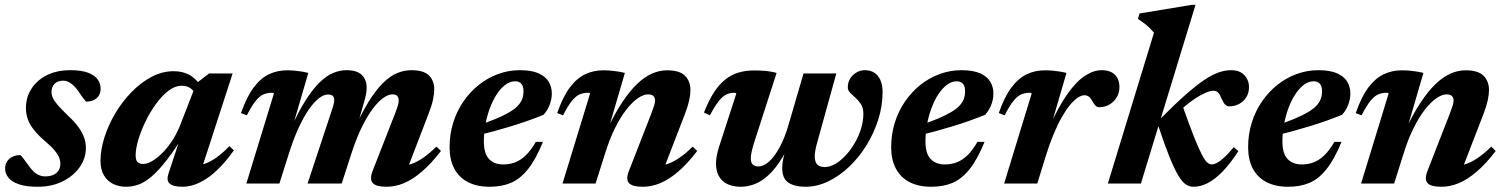

<svg xmlns="http://www.w3.org/2000/svg" viewBox="-28 -736 6031 770"><path d="M54 -114Q58.5 -110 65.5 -100.8Q72.5 -91.5 89 -69Q105 -46.5 120.8 -37.5Q136.5 -28.5 152.5 -28.5Q171 -28.5 184.8 -34.2Q198.5 -40 206.2 -51.5Q214 -63 214 -79Q214 -92 208.8 -105Q203.5 -118 189.8 -134.2Q176 -150.5 149 -173Q123 -196 106.8 -216.8Q90.5 -237.5 83.2 -258.8Q76 -280 76 -303.5Q76 -345 97.5 -379.2Q119 -413.5 159 -434Q199 -454.5 254.5 -454.5Q298.5 -454.5 325 -444.5Q351.5 -434.5 363.5 -417.8Q375.5 -401 375.5 -380.5Q375.5 -364.5 368.5 -352.8Q361.5 -341 348.2 -334.8Q335 -328.5 317 -328.5Q313 -333.5 306 -342Q299 -350.5 286 -370.5Q272.5 -390 257 -401.2Q241.5 -412.5 226 -412.5Q203 -412.5 190.8 -400Q178.5 -387.5 178.5 -367Q178.5 -355.5 184 -343.2Q189.5 -331 204 -314.2Q218.5 -297.5 245 -272Q272 -247 287.5 -225Q303 -203 309.8 -182.8Q316.5 -162.5 316.5 -142.5Q316.5 -101.5 291.8 -66Q267 -30.5 223.5 -8.8Q180 13 123.5 13Q77.5 13 48.5 3.2Q19.5 -6.5 6 -23.2Q-7.5 -40 -7.5 -60Q-7.5 -76 0.2 -88.2Q8 -100.5 21.8 -107.2Q35.5 -114 54 -114Z M647.5 -39.5 702 -204 715 -203.5Q674 -137 641 -94.5Q608 -52 580.5 -28.5Q553 -5 528 4Q503 13 478 13Q448 13 424.8 1.2Q401.5 -10.5 388.2 -33.8Q375 -57 375 -91Q375 -134.5 390.5 -184Q406 -233.5 433.8 -280.5Q461.5 -327.5 498.8 -366Q536 -404.5 579.2 -427.5Q622.5 -450.5 668.5 -450.5Q703.5 -450.5 730.5 -436.2Q757.5 -422 780.5 -387.5L756.5 -354.5Q751.5 -370 737.5 -381Q723.5 -392 700.5 -392Q673.5 -392 647.2 -371.8Q621 -351.5 597.2 -318.8Q573.5 -286 555.2 -248.2Q537 -210.5 526.5 -174.8Q516 -139 516 -113Q516 -94 523.2 -86.2Q530.5 -78.5 546.5 -78.5Q561 -78.5 579.8 -88.8Q598.5 -99 618.8 -118.2Q639 -137.5 658.5 -165.8Q678 -194 693 -230L760 -402.5L810.5 -441.5H905L774 -38L755 -72Q775.5 -72.5 797.2 -80.8Q819 -89 842.5 -106Q866 -123 892 -150L910 -133Q855 -56.5 803.5 -21.8Q752 13 704 13Q666.5 13 652.5 0.2Q638.5 -12.5 647.5 -39.5Z M1597.5 -37 1577.5 -71Q1600.5 -71 1622.8 -78.8Q1645 -86.5 1669.5 -103.5Q1694 -120.5 1722.5 -148L1740.5 -130.5Q1701 -79.5 1664 -47.8Q1627 -16 1592 -1.5Q1557 13 1522.5 13Q1480 13 1466.8 -2Q1453.5 -17 1466.5 -51L1556.5 -281Q1564.5 -302 1567.8 -313.5Q1571 -325 1571 -333Q1571 -344.5 1565.2 -351Q1559.5 -357.5 1545.5 -357.5Q1529.5 -357.5 1509.8 -343.8Q1490 -330 1468.2 -301.5Q1446.5 -273 1424.5 -229Q1402.5 -185 1382.5 -124L1342.5 0H1205.5L1300.5 -287Q1305.5 -300.5 1308 -309.8Q1310.5 -319 1311.5 -325.2Q1312.5 -331.5 1312.5 -335.5Q1312.5 -346.5 1306.2 -351.8Q1300 -357 1287 -357Q1270.5 -357 1250.8 -341.8Q1231 -326.5 1210.2 -296.5Q1189.5 -266.5 1169 -222Q1148.5 -177.5 1130 -118.5L1092.5 0H960L1070.5 -361Q1069.5 -362.5 1067.8 -363.2Q1066 -364 1063 -364Q1044.5 -364 1029 -357.5Q1013.5 -351 997.8 -331.8Q982 -312.5 962 -273.5L938.5 -282.5Q961.5 -348.5 989.8 -385.8Q1018 -423 1051.2 -438.5Q1084.5 -454 1123 -454Q1139.5 -454 1152.8 -452.8Q1166 -451.5 1179.2 -449.5Q1192.5 -447.5 1208.5 -443.5L1140 -209L1136.5 -217Q1168.5 -288 1198 -334.2Q1227.5 -380.5 1255 -406.8Q1282.5 -433 1309 -443.8Q1335.5 -454.5 1361.5 -454.5Q1403.5 -454.5 1423 -435.5Q1442.5 -416.5 1442.5 -384Q1442.5 -371 1439.2 -354.8Q1436 -338.5 1429.5 -317.5L1398.5 -209H1389Q1421 -281 1450.8 -328.8Q1480.5 -376.5 1508.8 -404Q1537 -431.5 1565 -443Q1593 -454.5 1622 -454.5Q1671.5 -454.5 1692.5 -433.2Q1713.5 -412 1713.5 -378Q1713.5 -360 1708.5 -336Q1703.5 -312 1691 -280.5Z M2038 -410Q2017.5 -410 1998.8 -396Q1980 -382 1964.2 -358Q1948.5 -334 1937 -303.2Q1925.5 -272.5 1919 -238Q1912.5 -203.5 1912.5 -169.5Q1912.5 -119.5 1933.5 -98Q1954.5 -76.5 1990 -76.5Q2015.5 -76.5 2037.5 -84.8Q2059.5 -93 2080 -112.5Q2100.5 -132 2121 -167H2149.5Q2120.5 -96 2088.8 -56.8Q2057 -17.5 2020 -2.2Q1983 13 1936 13Q1884 13 1848 -6Q1812 -25 1793.5 -60.5Q1775 -96 1775 -145.5Q1775 -197.5 1789.5 -244Q1804 -290.5 1830.5 -329Q1857 -367.5 1892.5 -395.8Q1928 -424 1969.8 -439.2Q2011.5 -454.5 2057 -454.5Q2103.5 -454.5 2131.8 -442Q2160 -429.5 2172.5 -408.2Q2185 -387 2185 -361.5Q2185 -337.5 2176 -314.8Q2167 -292 2151.5 -275.5Q2123 -264 2090.2 -252.2Q2057.5 -240.5 2022.2 -229.8Q1987 -219 1951 -209.2Q1915 -199.5 1879.5 -191L1881 -230.5Q1928.5 -246 1961.8 -260Q1995 -274 2016.5 -287Q2038 -300 2049.8 -313Q2061.5 -326 2066.5 -340Q2071.5 -354 2071.5 -369.5Q2071.5 -383 2067.8 -391.8Q2064 -400.5 2056.5 -405.2Q2049 -410 2038 -410Z M2230 -273.5 2206.5 -282.5Q2229.5 -348.5 2257.8 -385.8Q2286 -423 2319.2 -438.5Q2352.5 -454 2391 -454Q2407.5 -454 2421 -452.8Q2434.5 -451.5 2448.2 -449.5Q2462 -447.5 2478 -443.5L2408 -204L2404.5 -211Q2435.5 -277.5 2466 -323.8Q2496.5 -370 2526.5 -398.8Q2556.5 -427.5 2586.5 -440.8Q2616.5 -454 2647 -454Q2698 -454 2719.5 -431.8Q2741 -409.5 2741 -375Q2741 -357 2736 -333.8Q2731 -310.5 2719.5 -280.5L2625.5 -37L2605.5 -71Q2628 -71 2650.2 -78.8Q2672.5 -86.5 2697.2 -103.5Q2722 -120.5 2750 -148L2768 -130.5Q2729 -79.5 2692 -47.8Q2655 -16 2620 -1.5Q2585 13 2550.5 13Q2507.5 13 2494.2 -2Q2481 -17 2494.5 -51L2584 -280.5Q2592 -301.5 2595.5 -313Q2599 -324.5 2599 -333Q2599 -344 2592.5 -350.8Q2586 -357.5 2571 -357.5Q2552.5 -357.5 2530.2 -342.2Q2508 -327 2484.2 -296.8Q2460.5 -266.5 2438.2 -221.8Q2416 -177 2398 -118.5L2360.5 0H2228L2338.5 -361Q2337.5 -362.5 2335.8 -363.2Q2334 -364 2331 -364Q2312.5 -364 2297 -357.5Q2281.5 -351 2265.8 -331.8Q2250 -312.5 2230 -273.5Z M3194.5 -441.5H3326L3247.5 -158Q3243.5 -143 3241.5 -130.8Q3239.5 -118.5 3239.5 -109Q3239.5 -86.5 3249.5 -76.2Q3259.5 -66 3279 -66Q3299.5 -66 3321 -78.2Q3342.5 -90.5 3362.8 -112Q3383 -133.5 3399.2 -161.2Q3415.5 -189 3425 -219.5Q3434.5 -250 3434.5 -280Q3434.5 -303 3425 -317.8Q3415.5 -332.5 3403.2 -343.5Q3391 -354.5 3381.5 -364Q3372 -373.5 3372 -385Q3372 -415 3392.8 -434.8Q3413.5 -454.5 3441 -454.5Q3462 -454.5 3477.8 -444.8Q3493.5 -435 3502.5 -415.5Q3511.5 -396 3511.5 -366.5Q3511.5 -312 3494.5 -257.5Q3477.5 -203 3447.5 -154.2Q3417.5 -105.5 3378.2 -68Q3339 -30.5 3294 -8.8Q3249 13 3202.5 13Q3158 13 3133.5 -3.8Q3109 -20.5 3109 -62Q3109 -76 3112 -92.8Q3115 -109.5 3120.5 -130L3146.5 -218.5L3159 -215Q3136.5 -149 3110 -105Q3083.5 -61 3055.5 -35Q3027.5 -9 2999.2 2Q2971 13 2944 13Q2895.5 13 2869.5 -11.2Q2843.5 -35.5 2843.5 -80.5Q2843.5 -109 2855.5 -146.5L2925 -361Q2923.5 -362.5 2921.8 -363.2Q2920 -364 2917 -364Q2899.5 -364 2884.8 -357Q2870 -350 2854.5 -330.5Q2839 -311 2819 -273.5L2795 -284.5Q2814 -332.5 2834.8 -364.8Q2855.5 -397 2879.8 -416.5Q2904 -436 2933 -444.8Q2962 -453.5 2997.5 -453.5Q3018 -453.5 3034 -452.2Q3050 -451 3063 -448.8Q3076 -446.5 3086.5 -443.5L2994.5 -158.5Q2989 -139.5 2986 -125.2Q2983 -111 2983 -101Q2983 -83 2991.2 -75.8Q2999.5 -68.5 3014 -68.5Q3034.5 -68.5 3056.5 -88.2Q3078.5 -108 3099.2 -146.2Q3120 -184.5 3136 -241Z M3809 -410Q3788.5 -410 3769.8 -396Q3751 -382 3735.2 -358Q3719.5 -334 3708 -303.2Q3696.5 -272.5 3690 -238Q3683.5 -203.5 3683.5 -169.5Q3683.5 -119.5 3704.5 -98Q3725.5 -76.5 3761 -76.5Q3786.5 -76.5 3808.5 -84.8Q3830.5 -93 3851 -112.5Q3871.5 -132 3892 -167H3920.5Q3891.5 -96 3859.8 -56.8Q3828 -17.5 3791 -2.2Q3754 13 3707 13Q3655 13 3619 -6Q3583 -25 3564.5 -60.5Q3546 -96 3546 -145.5Q3546 -197.5 3560.5 -244Q3575 -290.5 3601.5 -329Q3628 -367.5 3663.5 -395.8Q3699 -424 3740.8 -439.2Q3782.5 -454.5 3828 -454.5Q3874.5 -454.5 3902.8 -442Q3931 -429.5 3943.5 -408.2Q3956 -387 3956 -361.5Q3956 -337.5 3947 -314.8Q3938 -292 3922.5 -275.5Q3894 -264 3861.2 -252.2Q3828.5 -240.5 3793.2 -229.8Q3758 -219 3722 -209.2Q3686 -199.5 3650.5 -191L3652 -230.5Q3699.5 -246 3732.8 -260Q3766 -274 3787.5 -287Q3809 -300 3820.8 -313Q3832.5 -326 3837.5 -340Q3842.5 -354 3842.5 -369.5Q3842.5 -383 3838.8 -391.8Q3835 -400.5 3827.5 -405.2Q3820 -410 3809 -410Z M4109.5 -361Q4108.5 -362.5 4106.8 -363.2Q4105 -364 4102 -364Q4083.5 -364 4068 -357.5Q4052.5 -351 4036.8 -331.8Q4021 -312.5 4001 -273.5L3977.5 -282.5Q4000.5 -348.5 4028.8 -385.8Q4057 -423 4090.2 -438.5Q4123.5 -454 4162 -454Q4178.5 -454 4192 -452.8Q4205.5 -451.5 4219.2 -449.5Q4233 -447.5 4249 -443.5L4180.5 -208.5L4176.5 -218.5Q4215.5 -306.5 4252.2 -358.2Q4289 -410 4323.5 -432.2Q4358 -454.5 4390 -454.5Q4425.5 -454.5 4443.5 -436Q4461.5 -417.5 4461.5 -386.5Q4461.5 -363.5 4450.2 -345.2Q4439 -327 4420.8 -316.5Q4402.5 -306 4380 -306Q4372 -306 4366 -311.8Q4360 -317.5 4353 -330Q4346 -343 4338.5 -348.5Q4331 -354 4321 -354Q4308.5 -354 4293.5 -343.8Q4278.5 -333.5 4262.2 -313.8Q4246 -294 4229.2 -264.2Q4212.5 -234.5 4196.2 -195.2Q4180 -156 4165 -107L4132 0H3999Z M4766.5 -716.5 4547.5 0H4415L4600 -605Q4591 -615.5 4581.5 -624.8Q4572 -634 4560.8 -642.5Q4549.5 -651 4535.5 -660.5L4542 -682L4751 -716.5ZM4614.5 -239.5 4623.5 -257.5Q4684 -318.5 4727.8 -357Q4771.5 -395.5 4803.8 -416.8Q4836 -438 4861.2 -446.2Q4886.5 -454.5 4909.5 -454.5Q4944 -454.5 4962.5 -434.5Q4981 -414.5 4981 -387Q4981 -363 4970 -345.8Q4959 -328.5 4941 -319Q4923 -309.5 4902 -309.5Q4892 -309.5 4885.2 -316.5Q4878.5 -323.5 4871 -340.5Q4864 -358 4856.8 -365Q4849.5 -372 4839.5 -372Q4825.5 -372 4806.5 -363.8Q4787.5 -355.5 4765 -340.8Q4742.5 -326 4718.8 -305.5Q4695 -285 4672 -260L4712.5 -317Q4741 -236.5 4760 -188.5Q4779 -140.5 4791.8 -116.2Q4804.5 -92 4813.8 -84.2Q4823 -76.5 4831.5 -76.5Q4840.5 -76.5 4853 -83Q4865.5 -89.5 4882 -104.8Q4898.5 -120 4920 -146L4938.5 -130Q4906 -80 4875.5 -48.5Q4845 -17 4816 -2Q4787 13 4758.5 13Q4742.5 13 4728 3.8Q4713.5 -5.5 4697.5 -32Q4681.5 -58.5 4661.5 -108.2Q4641.5 -158 4614.5 -239.5Z M5240.5 -410Q5220 -410 5201.2 -396Q5182.5 -382 5166.8 -358Q5151 -334 5139.5 -303.2Q5128 -272.5 5121.5 -238Q5115 -203.5 5115 -169.5Q5115 -119.5 5136 -98Q5157 -76.5 5192.5 -76.5Q5218 -76.5 5240 -84.8Q5262 -93 5282.5 -112.5Q5303 -132 5323.5 -167H5352Q5323 -96 5291.2 -56.8Q5259.5 -17.5 5222.5 -2.2Q5185.5 13 5138.5 13Q5086.5 13 5050.5 -6Q5014.5 -25 4996 -60.5Q4977.5 -96 4977.5 -145.5Q4977.5 -197.5 4992 -244Q5006.5 -290.5 5033 -329Q5059.5 -367.5 5095 -395.8Q5130.5 -424 5172.2 -439.2Q5214 -454.5 5259.5 -454.5Q5306 -454.5 5334.2 -442Q5362.5 -429.5 5375 -408.2Q5387.5 -387 5387.5 -361.5Q5387.5 -337.5 5378.5 -314.8Q5369.5 -292 5354 -275.5Q5325.5 -264 5292.8 -252.2Q5260 -240.5 5224.8 -229.8Q5189.5 -219 5153.5 -209.2Q5117.5 -199.5 5082 -191L5083.5 -230.5Q5131 -246 5164.2 -260Q5197.5 -274 5219 -287Q5240.5 -300 5252.2 -313Q5264 -326 5269 -340Q5274 -354 5274 -369.5Q5274 -383 5270.2 -391.8Q5266.5 -400.5 5259 -405.2Q5251.5 -410 5240.5 -410Z M5432.5 -273.5 5409 -282.5Q5432 -348.5 5460.2 -385.8Q5488.5 -423 5521.8 -438.5Q5555 -454 5593.5 -454Q5610 -454 5623.5 -452.8Q5637 -451.5 5650.8 -449.5Q5664.5 -447.5 5680.5 -443.5L5610.5 -204L5607 -211Q5638 -277.5 5668.5 -323.8Q5699 -370 5729 -398.8Q5759 -427.5 5789 -440.8Q5819 -454 5849.5 -454Q5900.5 -454 5922 -431.8Q5943.5 -409.5 5943.5 -375Q5943.5 -357 5938.5 -333.8Q5933.5 -310.5 5922 -280.5L5828 -37L5808 -71Q5830.5 -71 5852.8 -78.8Q5875 -86.5 5899.8 -103.5Q5924.5 -120.5 5952.5 -148L5970.5 -130.5Q5931.5 -79.5 5894.5 -47.8Q5857.5 -16 5822.5 -1.5Q5787.5 13 5753 13Q5710 13 5696.8 -2Q5683.5 -17 5697 -51L5786.5 -280.5Q5794.5 -301.5 5798 -313Q5801.5 -324.5 5801.5 -333Q5801.5 -344 5795 -350.8Q5788.5 -357.5 5773.5 -357.5Q5755 -357.5 5732.8 -342.2Q5710.5 -327 5686.8 -296.8Q5663 -266.5 5640.8 -221.8Q5618.5 -177 5600.5 -118.5L5563 0H5430.5L5541 -361Q5540 -362.5 5538.2 -363.2Q5536.5 -364 5533.5 -364Q5515 -364 5499.5 -357.5Q5484 -351 5468.2 -331.8Q5452.5 -312.5 5432.5 -273.5Z"/></svg>

Font: Newsreader 24pt
Style: Bold Italic
Weight: 700
Italic angle: -17°
Designer: Hugues Gentile
Foundry: Production Type
Version: Version 1.003